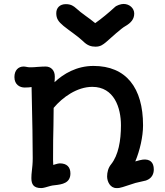

<svg xmlns="http://www.w3.org/2000/svg" viewBox="-20 -934 832 968"><path d="M138.2 -36.1C138.2 -4.4 149.4 14.2 188 14.2C199.2 14.2 213.4 9.3 234.4 3.4C240.2 1.5 249 0.5 258.3 -0.5C292 -4.4 335 -10.3 335 -59.6C335 -92.3 316.4 -110.4 281.2 -110.4C275.9 -110.4 268.6 -108.4 261.7 -106.4L248.5 -102.5C247.1 -119.6 247.6 -134.8 247.6 -149.4C247.6 -200.7 248 -251 249.5 -301.3C249.5 -331.1 250 -360.8 250.5 -390.1C295.4 -443.8 368.7 -496.1 445.3 -496.1C555.7 -496.1 589.8 -390.6 589.8 -302.2C589.8 -225.1 577.1 -151.9 540 -105.5C525.4 -87.9 520 -64.9 520 -44.4C520 -18.6 535.6 14.2 566.9 14.2C588.9 15.1 598.1 8.3 663.1 -11.7L715.8 -23.9C748.5 -35.2 755.4 -61 755.4 -79.6C755.4 -115.7 736.3 -132.8 700.7 -129.4C691.4 -128.4 676.8 -124.5 662.1 -120.1C685.1 -175.3 701.2 -245.1 701.2 -302.2C701.2 -491.2 616.2 -601.6 451.2 -601.6C366.7 -601.6 299.8 -562 254.9 -519.5C255.9 -529.3 256.3 -540.5 256.3 -548.3C256.3 -580.1 236.3 -598.6 210 -598.6C199.2 -598.6 184.1 -597.7 169.9 -596.7C156.7 -595.2 143.1 -594.7 129.9 -594.7C119.1 -594.7 109.4 -598.6 99.1 -598.6C73.2 -598.6 52.7 -580.6 52.7 -545.4C52.7 -506.8 80.6 -492.7 104 -492.7C119.6 -492.7 130.9 -493.7 139.2 -495.1C143.1 -287.6 143.6 -282.7 143.6 -278.3C144.5 -230.5 145 -187 145 -136.2C145 -110.4 142.6 -89.8 140.6 -72.3C139.2 -60.5 138.2 -47.9 138.2 -36.1ZM461.4 -698.7C486.8 -698.7 499 -709 514.2 -721.2C538.1 -742.7 594.2 -793 610.4 -801.3C642.1 -819.3 656.7 -838.9 656.7 -865.7C656.7 -892.6 632.8 -914.1 603 -914.1C590.3 -914.1 566.9 -907.2 557.1 -896.5C530.8 -872.1 489.7 -837.9 460 -817.4C428.2 -844.2 392.6 -865.2 362.8 -893.1C351.6 -902.8 338.4 -913.1 312 -913.1C281.7 -913.1 263.7 -894.5 263.7 -867.7C263.7 -840.3 273.9 -825.2 300.3 -803.2C335.4 -774.9 370.1 -753.4 399.4 -725.6C420.4 -704.6 439.5 -698.7 461.4 -698.7Z"/></svg>

Font: Autour One
Style: Regular
Weight: 400
Designer: Eben Sorkin
Foundry: Eben Sorkin
Version: Version 1.002